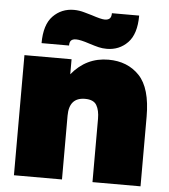

<svg xmlns="http://www.w3.org/2000/svg" viewBox="-52 -781 730 828"><g transform="rotate(5 312.5 -366.5)"><path d="M316 -355Q247 -355 247 -276V0H39V-520H243V-455Q306 -532 402 -532Q485 -532 536 -478.5Q587 -425 587 -301V0H379V-274Q379 -311 366 -333Q353 -355 316 -355ZM235 -733Q258 -733 281.5 -726Q305 -719 313 -717Q355 -703 370 -703Q385 -703 392 -710Q399 -717 399 -733H517Q517 -653 480.5 -615.5Q444 -578 390 -578Q371 -578 354.5 -582Q338 -586 313 -594Q274 -607 255 -607Q241 -607 234 -600.5Q227 -594 227 -578H108Q108 -658 144.5 -695.5Q181 -733 235 -733Z"/></g></svg>

Font: Aspekta 1000
Style: Regular
Weight: 1000
Designer: Ivo Dolenc
Version: Version 2.000